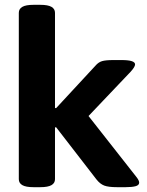

<svg xmlns="http://www.w3.org/2000/svg" viewBox="-20 -774 608 796"><path d="M119 2Q87 2 72.5 -6.5Q58 -15 58 -31V-721Q58 -737 72.5 -745.5Q87 -754 119 -754H147Q179 -754 193.5 -745.5Q208 -737 208 -721V-326H213L376 -502Q388 -516 403 -520.5Q418 -525 451 -525H484Q540 -525 540 -507Q540 -497 522 -477L347 -293L545 -41Q557 -26 557 -17Q557 -6 542 -2Q527 2 501 2H465Q430 2 412.5 -4.5Q395 -11 380 -30L213 -246H208V-31Q208 -15 193.5 -6.5Q179 2 147 2Z"/></svg>

Font: Asap Semi Expanded
Style: Bold
Weight: 700
Width: 6
Designer: Pablo Cosgaya
Foundry: Omnibus-Type
Version: Version 3.001; ttfautohint (v1.8.4.7-5d5b)